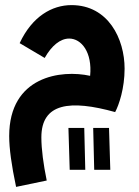

<svg xmlns="http://www.w3.org/2000/svg" viewBox="-20 -461 543 752"><path d="M43 271 163 246C150 183 142 123 142 77C142 -58 255 -71 431 -22C446 -50 468 -115 468 -192C468 -309 404 -441 260 -441C184 -441 106 -397 57 -292L155 -234C182 -282 216 -310 251 -310C299 -310 342 -256 333 -164C220 -189 16 -163 16 72C16 120 25 186 43 271ZM349 204H412L407 40H345ZM253 204H314L310 40H248Z"/></svg>

Font: Noto Sans Arabic UI Cn
Style: Bold
Weight: 700
Width: 3
Designer: Monotype Design Team, Nadine Chahine and Nizar Qandah
Foundry: Monotype Imaging Inc.
Version: Version 2.010